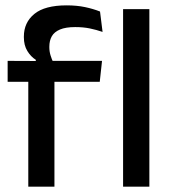

<svg xmlns="http://www.w3.org/2000/svg" viewBox="-20 -696 641 716"><path d="M228.5 -676Q266.5 -676 297.2 -669.5Q328 -663 353 -653L362.5 -577Q339 -585 314.8 -590Q290.5 -595 260.5 -595Q225 -595 203.8 -586Q182.5 -577 173.2 -560.8Q164 -544.5 164 -522V-520Q164 -504 168.5 -489.5Q173 -475 178.5 -463.5L113.5 -461.5V-473Q95 -484.5 82 -505.8Q69 -527 69 -557V-559.5Q69 -612 108 -644Q147 -676 228.5 -676ZM85.5 0V-440.5H183V0ZM8.5 -391V-469L123 -468.5L163 -469H360.5L352 -391ZM439 0V-662H537V0Z"/></svg>

Font: Anek Latin Medium
Style: Regular
Weight: 500
Designer: Yesha Goshar
Foundry: Ek Type
Version: Version 1.003